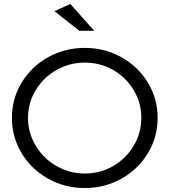

<svg xmlns="http://www.w3.org/2000/svg" viewBox="-20 -943 853 966"><path d="M773 -350Q773 -253 724 -172Q675 -91 591 -44Q507 3 407 3Q306 3 222 -44Q138 -91 89 -172Q40 -253 40 -350Q40 -447 89 -527.5Q138 -608 222 -655Q306 -702 407 -702Q507 -702 591 -655Q675 -608 724 -527.5Q773 -447 773 -350ZM121 -350Q121 -274 160 -209.5Q199 -145 264.5 -107.5Q330 -70 407 -70Q484 -70 549 -107.5Q614 -145 652.5 -209.5Q691 -274 691 -350Q691 -426 652.5 -490Q614 -554 549 -591Q484 -628 407 -628Q330 -628 264.5 -591Q199 -554 160 -490Q121 -426 121 -350ZM379 -788 254 -887 334 -923 454 -788Z"/></svg>

Font: Kalaa
Style: Regular
Weight: 400
Version: Version 1.20 June 5, 2016